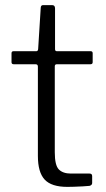

<svg xmlns="http://www.w3.org/2000/svg" viewBox="-20 -730 415 750"><path d="M202 -479Q194 -479 194 -471V-135Q194 -84 210 -68Q226 -52 257 -52H330Q335 -52 337.5 -49.5Q340 -47 340 -42V-15Q340 -7 330 -4Q321 -3 303.5 -2Q286 -1 269 -0.5Q252 0 243 0Q181 0 154.5 -28.5Q128 -57 128 -121V-470Q128 -479 119 -479H34Q25 -479 25 -487V-522Q25 -530 33 -530H122Q128 -530 129 -538L139 -698Q139 -710 148 -710H184Q195 -710 195 -697V-538Q195 -530 202 -530H334Q342 -530 342 -522V-487Q342 -479 333 -479Z"/></svg>

Font: Libre Franklin Thin Light
Style: Regular
Weight: 300
Version: Version 3.000